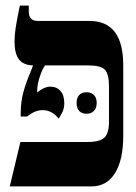

<svg xmlns="http://www.w3.org/2000/svg" viewBox="-20 -667 488 687"><path d="M421 -433V-181Q421 -95 391.5 -47.5Q362 0 307 0H15L53 -159H293Q337 -159 353.5 -174.5Q370 -190 370 -232V-357Q370 -403 355 -418Q340 -433 295 -433H141Q131 -419 122 -391.5Q113 -364 113 -340V-336Q123 -345 136 -351Q149 -357 159 -357Q183 -357 196.5 -341.5Q210 -326 210 -297Q210 -277 201 -261.5Q192 -246 190 -242Q180 -256 165 -264.5Q150 -273 133 -273Q105 -273 77 -250H54V-257Q54 -303 63.5 -337Q73 -371 89 -409L98 -432V-433Q63 -434 47.5 -455Q32 -476 32 -519Q32 -541 36 -567.5Q40 -594 51 -647H83V-625Q83 -592 116 -592H301Q421 -592 421 -433ZM290 -337Q306 -337 316 -327Q326 -317 326 -299Q326 -280 316 -270Q306 -260 290 -260Q273 -260 263.5 -270Q254 -280 254 -299Q254 -317 263.5 -327Q273 -337 290 -337Z"/></svg>

Font: Noto Serif Hebrew CondExtraBold
Style: Regular
Weight: 800
Width: 3
Designer: Monotype Design Team
Foundry: Monotype Imaging Inc.
Version: Version 1.000